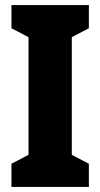

<svg xmlns="http://www.w3.org/2000/svg" viewBox="-20 -734 394 754"><path d="M329 0V-91L262 -126V-588L329 -623V-714H25V-623L92 -588V-126L25 -91V0Z"/></svg>

Font: Noto Sans Hebrew ExtraCondensed Black
Style: Regular
Weight: 900
Width: 2
Designer: Monotype Design Team
Foundry: Monotype Imaging Inc.
Version: Version 2.004